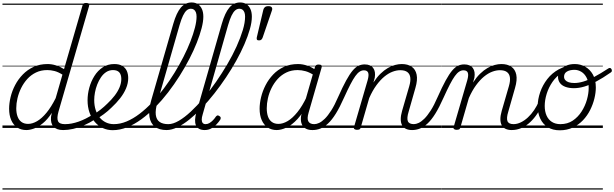

<svg xmlns="http://www.w3.org/2000/svg" viewBox="-20 -1039 4988 1559"><path d="M194 17Q151 17 119.5 -4Q88 -25 71 -64Q54 -103 54 -156Q54 -200 66 -250.5Q78 -301 103 -348.5Q128 -396 165.5 -434.5Q203 -473 253 -496Q303 -519 367 -519Q400 -519 435 -508Q470 -497 500 -478L650 -995Q653 -1006 659.5 -1010.5Q666 -1015 679 -1015Q697 -1015 702 -1008Q707 -1001 703 -989L455 -133Q440 -80 451 -55.5Q462 -31 506 -31Q515 -31 519 -23.5Q523 -16 521.5 -7Q520 2 513 9.5Q506 17 492 17Q466 17 446.5 10Q427 3 414.5 -10.5Q402 -24 397 -43.5Q392 -63 394 -89L401 -123Q366 -69 328.5 -38.5Q291 -8 256.5 4.5Q222 17 194 17ZM208 -33Q243 -33 281 -55Q319 -77 357.5 -123.5Q396 -170 432 -242L487 -433Q452 -455 422 -462.5Q392 -470 364 -470Q313 -470 272.5 -450.5Q232 -431 202 -398Q172 -365 152 -324.5Q132 -284 122 -241.5Q112 -199 112 -160Q112 -122 122.5 -93Q133 -64 154.5 -48.5Q176 -33 208 -33ZM0 490H633V500H0ZM0 -20H633V0H0ZM0 -505H633V-500H0ZM0 -1010H633V-1000H0Z M495 17Q482 17 478 9.5Q474 2 477 -7Q480 -16 488.5 -23.5Q497 -31 509 -31Q560 -31 618.5 -51.5Q677 -72 735 -110Q743 -115 749.5 -112Q756 -109 760 -101Q764 -93 763.5 -85Q763 -77 755 -72Q709 -42 663 -22Q617 -2 574 7.5Q531 17 495 17ZM633 490V500ZM633 -20V0ZM633 -505V-500ZM633 -1010V-1000Z M733 -106Q766 -125 796 -148.5Q826 -172 852 -198Q885 -229 910.5 -262Q936 -295 950.5 -329.5Q965 -364 965 -398Q965 -433 948.5 -451.5Q932 -470 897 -470Q887 -470 882.5 -477Q878 -484 879.5 -494Q881 -504 888 -511.5Q895 -519 908 -519Q948 -519 973 -504Q998 -489 1009.5 -463.5Q1021 -438 1021 -405Q1021 -363 1003.5 -321.5Q986 -280 955.5 -241Q925 -202 885 -165Q857 -137 823 -112Q789 -87 754 -66ZM633 490H1077V500H633ZM633 -20H1077V0H633ZM633 -505H1077V-500H633ZM633 -1010H1077V-1000H633Z M895 18Q852 18 815 1Q778 -16 750 -48.5Q722 -81 706.5 -126Q691 -171 691 -225Q691 -275 705 -326.5Q719 -378 746.5 -422Q774 -466 814.5 -492.5Q855 -519 908 -519Q917 -519 920.5 -511.5Q924 -504 922 -494Q920 -484 913.5 -477Q907 -470 898 -470Q867 -470 842.5 -454Q818 -438 800 -411.5Q782 -385 769.5 -353Q757 -321 751 -288Q745 -255 745 -227Q745 -182 757 -145.5Q769 -109 790.5 -83.5Q812 -58 841 -44.5Q870 -31 904 -31Q956 -31 1008.5 -53Q1061 -75 1113.5 -115Q1166 -155 1215.5 -207.5Q1265 -260 1311 -321.5Q1357 -383 1397 -448Q1437 -513 1470 -578Q1503 -643 1526.5 -703.5Q1550 -764 1563 -815Q1576 -866 1576 -903Q1576 -913 1584 -919Q1592 -925 1603 -925Q1614 -925 1622.5 -919Q1631 -913 1631 -903Q1631 -864 1617 -810Q1603 -756 1578 -692.5Q1553 -629 1517.5 -560.5Q1482 -492 1438.5 -423Q1395 -354 1345 -289Q1295 -224 1240.5 -168.5Q1186 -113 1128.5 -71Q1071 -29 1012 -5.5Q953 18 895 18ZM1077 490V500ZM1077 -20V0ZM1077 -505V-500ZM1077 -1010V-1000Z M1332 17Q1274 17 1238 -10Q1202 -37 1193.5 -91Q1185 -145 1208 -225L1387 -846Q1413 -936 1448.5 -977.5Q1484 -1019 1536 -1019Q1566 -1019 1587 -1005Q1608 -991 1619.5 -965.5Q1631 -940 1631 -904Q1631 -891 1622.5 -885Q1614 -879 1603 -879Q1592 -879 1584 -885Q1576 -891 1576 -904Q1576 -925 1570.5 -939Q1565 -953 1555 -960.5Q1545 -968 1530 -968Q1511 -968 1495.5 -954.5Q1480 -941 1466 -912Q1452 -883 1438 -835L1259 -211Q1240 -146 1245 -106.5Q1250 -67 1276 -49Q1302 -31 1346 -31Q1357 -31 1361.5 -23.5Q1366 -16 1363.5 -7Q1361 2 1353 9.5Q1345 17 1332 17ZM1077 490H1471V500H1077ZM1077 -20H1471V0H1077ZM1077 -505H1471V-500H1077ZM1077 -1010H1471V-1000H1077Z M1333 17Q1320 17 1316 9.5Q1312 2 1315 -7Q1318 -16 1326.5 -23.5Q1335 -31 1347 -31Q1385 -31 1431.5 -58Q1478 -85 1529 -132.5Q1580 -180 1632.5 -241.5Q1685 -303 1734 -374Q1783 -445 1826 -518Q1869 -591 1901 -662Q1933 -733 1951.5 -794.5Q1970 -856 1970 -903Q1970 -915 1978 -921.5Q1986 -928 1997 -928Q2008 -928 2016.5 -921.5Q2025 -915 2025 -903Q2025 -859 2009 -802.5Q1993 -746 1965 -681Q1937 -616 1899 -547.5Q1861 -479 1815.5 -411Q1770 -343 1720.5 -280Q1671 -217 1619.5 -163Q1568 -109 1517.5 -68.5Q1467 -28 1420 -5.5Q1373 17 1333 17ZM1471 490V500ZM1471 -20V0ZM1471 -505V-500ZM1471 -1010V-1000Z M1642 17Q1615 17 1597 7Q1579 -3 1571 -21.5Q1563 -40 1564 -67Q1565 -94 1575 -127L1781 -846Q1807 -936 1842.5 -977.5Q1878 -1019 1930 -1019Q1960 -1019 1981 -1005Q2002 -991 2013.5 -965.5Q2025 -940 2025 -904Q2025 -891 2016.5 -885Q2008 -879 1997 -879Q1986 -879 1978 -885Q1970 -891 1970 -904Q1970 -925 1964.5 -939Q1959 -953 1949 -960.5Q1939 -968 1924 -968Q1905 -968 1889.5 -954.5Q1874 -941 1860 -912Q1846 -883 1832 -835L1626 -111Q1618 -86 1618 -68Q1618 -50 1626 -40.5Q1634 -31 1649 -31Q1666 -31 1681 -40Q1696 -49 1709.5 -63Q1723 -77 1732 -91Q1737 -98 1744 -101Q1751 -104 1761 -97Q1771 -91 1772 -84Q1773 -77 1769 -68Q1757 -49 1738.5 -29.5Q1720 -10 1696 3.5Q1672 17 1642 17ZM1471 490H1865V500H1471ZM1471 -20H1865V0H1471ZM1471 -505H1865V-500H1471ZM1471 -1010H1865V-1000H1471Z M2083 -711Q2069 -711 2066 -718Q2063 -725 2065 -735L2118 -959Q2121 -972 2130.5 -980.5Q2140 -989 2159 -989Q2180 -989 2186.5 -979.5Q2193 -970 2189 -957L2113 -735Q2109 -724 2102.5 -717.5Q2096 -711 2083 -711ZM1865 490H2034V500H1865ZM1865 -20H2034V0H1865ZM1865 -505H2034V-500H1865ZM1865 -1010H2034V-1000H1865Z M2227 17Q2185 17 2153.5 -4Q2122 -25 2105 -64Q2088 -103 2088 -156Q2088 -200 2100 -250Q2112 -300 2136.5 -347.5Q2161 -395 2198 -434Q2235 -473 2285.5 -496Q2336 -519 2400 -519Q2438 -519 2477.5 -505Q2517 -491 2548 -467L2538 -423Q2496 -451 2462.5 -460.5Q2429 -470 2397 -470Q2346 -470 2305.5 -450.5Q2265 -431 2235 -398Q2205 -365 2185 -324.5Q2165 -284 2155.5 -241.5Q2146 -199 2146 -160Q2146 -121 2156 -92.5Q2166 -64 2187.5 -48.5Q2209 -33 2241 -33Q2277 -33 2316 -56Q2355 -79 2395 -128.5Q2435 -178 2471 -254L2485 -213Q2443 -124 2396.5 -73.5Q2350 -23 2306 -3Q2262 17 2227 17ZM2516 17Q2487 17 2466.5 7Q2446 -3 2435 -22Q2424 -41 2423 -68Q2422 -95 2432 -129L2537 -494Q2541 -506 2547.5 -510.5Q2554 -515 2567 -515Q2585 -515 2590 -508Q2595 -501 2591 -489L2486 -125Q2471 -75 2484 -53Q2497 -31 2531 -31Q2540 -31 2544 -23.5Q2548 -16 2546.5 -7Q2545 2 2537.5 9.5Q2530 17 2516 17ZM2034 490H2656V500H2034ZM2034 -20H2656V0H2034ZM2034 -505H2656V-500H2034ZM2034 -1010H2656V-1000H2034Z M2518 17Q2509 17 2505 9.5Q2501 2 2503 -7Q2505 -16 2512.5 -23.5Q2520 -31 2532 -31Q2550 -31 2571.5 -41Q2593 -51 2617.5 -75Q2642 -99 2669.5 -142Q2697 -185 2725 -250Q2762 -333 2790.5 -385Q2819 -437 2843 -465.5Q2867 -494 2890.5 -505Q2914 -516 2941 -516Q2951 -516 2954 -509Q2957 -502 2955 -492.5Q2953 -483 2947.5 -475.5Q2942 -468 2934 -468Q2917 -468 2900 -457Q2883 -446 2865 -421Q2847 -396 2825 -353.5Q2803 -311 2774 -247Q2739 -168 2707 -116.5Q2675 -65 2643.5 -36Q2612 -7 2581.5 5Q2551 17 2518 17ZM2656 490H2756V500H2656ZM2656 -20H2756V0H2656ZM2656 -505H2756V-500H2656ZM2656 -1010H2756V-1000H2656Z M3326 17Q3297 17 3276 7Q3255 -3 3244.5 -23Q3234 -43 3234 -72Q3234 -101 3245 -139L3303 -339Q3315 -380 3311.5 -409Q3308 -438 3288 -453.5Q3268 -469 3230 -469Q3200 -469 3167 -456.5Q3134 -444 3101 -417Q3068 -390 3036.5 -347Q3005 -304 2978 -243L2909 -4Q2907 6 2900.5 10.5Q2894 15 2878 15Q2867 15 2859 10Q2851 5 2854 -6L2965 -387Q2977 -429 2969.5 -448.5Q2962 -468 2935 -468Q2924 -468 2919 -475.5Q2914 -483 2915.5 -492.5Q2917 -502 2923.5 -509Q2930 -516 2941 -516Q2965 -516 2982.5 -508.5Q3000 -501 3010.5 -486.5Q3021 -472 3024 -452.5Q3027 -433 3023 -408L3012 -369Q3040 -412 3069.5 -440.5Q3099 -469 3129 -486.5Q3159 -504 3188 -511.5Q3217 -519 3242 -519Q3291 -519 3322.5 -497.5Q3354 -476 3363 -433Q3372 -390 3353 -325L3298 -132Q3282 -80 3291.5 -55.5Q3301 -31 3341 -31Q3350 -31 3354 -23.5Q3358 -16 3356.5 -7Q3355 2 3347.5 9.5Q3340 17 3326 17ZM2756 490H3465V500H2756ZM2756 -20H3465V0H2756ZM2756 -505H3465V-500H2756ZM2756 -1010H3465V-1000H2756Z M3326 17Q3317 17 3313 9.5Q3309 2 3311 -7Q3313 -16 3320.5 -23.5Q3328 -31 3340 -31Q3358 -31 3379.5 -41Q3401 -51 3425.5 -75Q3450 -99 3477.5 -142Q3505 -185 3533 -250Q3570 -333 3598.5 -385Q3627 -437 3651 -465.5Q3675 -494 3698.5 -505Q3722 -516 3749 -516Q3759 -516 3762 -509Q3765 -502 3763 -492.5Q3761 -483 3755.5 -475.5Q3750 -468 3742 -468Q3725 -468 3708 -457Q3691 -446 3673 -421Q3655 -396 3633 -353.5Q3611 -311 3582 -247Q3547 -168 3515 -116.5Q3483 -65 3451.5 -36Q3420 -7 3389.5 5Q3359 17 3326 17ZM3464 490H3564V500H3464ZM3464 -20H3564V0H3464ZM3464 -505H3564V-500H3464ZM3464 -1010H3564V-1000H3464Z M4135 17Q4106 17 4085 7Q4064 -3 4053.5 -23Q4043 -43 4043 -72Q4043 -101 4054 -139L4112 -339Q4124 -380 4120.5 -409Q4117 -438 4097 -453.5Q4077 -469 4039 -469Q4009 -469 3976 -456.5Q3943 -444 3910 -417Q3877 -390 3845.5 -347Q3814 -304 3787 -243L3718 -4Q3716 6 3709.5 10.5Q3703 15 3687 15Q3676 15 3668 10Q3660 5 3663 -6L3774 -387Q3786 -429 3778.5 -448.5Q3771 -468 3744 -468Q3733 -468 3728 -475.5Q3723 -483 3724.5 -492.5Q3726 -502 3732.5 -509Q3739 -516 3750 -516Q3774 -516 3791.5 -508.5Q3809 -501 3819.5 -486.5Q3830 -472 3833 -452.5Q3836 -433 3832 -408L3821 -369Q3849 -412 3878.5 -440.5Q3908 -469 3938 -486.5Q3968 -504 3997 -511.5Q4026 -519 4051 -519Q4100 -519 4131.5 -497.5Q4163 -476 4172 -433Q4181 -390 4162 -325L4107 -132Q4091 -80 4100.5 -55.5Q4110 -31 4150 -31Q4159 -31 4163 -23.5Q4167 -16 4165.5 -7Q4164 2 4156.5 9.5Q4149 17 4135 17ZM3565 490H4274V500H3565ZM3565 -20H4274V0H3565ZM3565 -505H4274V-500H3565ZM3565 -1010H4274V-1000H3565Z M4135 17Q4124 17 4119 9.5Q4114 2 4116 -7Q4118 -16 4126 -23.5Q4134 -31 4149 -31Q4179 -31 4209 -45.5Q4239 -60 4266.5 -85.5Q4294 -111 4317 -145Q4340 -179 4356 -217Q4360 -228 4369 -228Q4378 -228 4385 -221.5Q4392 -215 4388 -204Q4370 -158 4344 -118Q4318 -78 4285.5 -47.5Q4253 -17 4215 0Q4177 17 4135 17ZM4273 490V500ZM4273 -20V0ZM4273 -505V-500ZM4273 -1010V-1000Z M4525 19Q4468 19 4428 -6Q4388 -31 4367 -75.5Q4346 -120 4346 -177Q4346 -232 4366 -290Q4386 -348 4424 -397Q4462 -446 4518 -476.5Q4574 -507 4648 -507L4645 -476Q4587 -476 4542 -447.5Q4497 -419 4466 -374Q4435 -329 4419 -277.5Q4403 -226 4403 -179Q4403 -134 4418 -100.5Q4433 -67 4461.5 -49Q4490 -31 4530 -31Q4588 -31 4630.5 -59.5Q4673 -88 4702 -133Q4731 -178 4745.5 -229Q4760 -280 4760 -325Q4760 -375 4743.5 -407.5Q4727 -440 4700.5 -456Q4674 -472 4645 -472Q4607 -472 4583.5 -458Q4560 -444 4560 -416Q4560 -400 4570 -388.5Q4580 -377 4598.5 -371Q4617 -365 4644 -365Q4677 -365 4716 -376.5Q4755 -388 4805 -414.5Q4855 -441 4921 -484Q4929 -489 4935.5 -486.5Q4942 -484 4945.5 -477Q4949 -470 4948 -462.5Q4947 -455 4940 -451Q4874 -405 4821 -377Q4768 -349 4724.5 -336Q4681 -323 4640 -323Q4600 -323 4570.5 -334Q4541 -345 4526 -366Q4511 -387 4511 -415Q4511 -444 4528 -467.5Q4545 -491 4575.5 -505Q4606 -519 4647 -519Q4693 -519 4732 -497Q4771 -475 4794.5 -433Q4818 -391 4818 -329Q4818 -287 4806.5 -239.5Q4795 -192 4772 -146Q4749 -100 4714 -63Q4679 -26 4631.5 -3.5Q4584 19 4525 19ZM4274 490H4875V500H4274ZM4274 -20H4875V0H4274ZM4274 -505H4875V-500H4274ZM4274 -1010H4875V-1000H4274Z"/></svg>

Font: Playwrite TZ Guides
Style: Regular
Weight: 400
Designer: Veronika Burian, José Scaglione
Foundry: TypeTogether
Version: Version 1.003